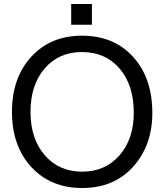

<svg xmlns="http://www.w3.org/2000/svg" viewBox="-20 -920 824 963"><path d="M744 -353Q744 -191 648 -84Q552 23 392 23Q234 23 137 -82.5Q40 -188 40 -359Q40 -530 137 -635.5Q234 -741 391 -741Q551 -741 647.5 -635Q744 -529 744 -353ZM391 -659Q275 -659 204 -576.5Q133 -494 133 -359Q133 -224 204.5 -141.5Q276 -59 392 -59Q508 -59 579.5 -141Q651 -223 651 -355Q651 -493 580 -576Q509 -659 391 -659ZM441 -900V-796H337V-900Z"/></svg>

Font: ColatingCofangSans
Style: Regular
Weight: 400
Foundry: GNU
Version: Version 412.227;June 27, 2022;FontCreator 11.0.0.2412 32-bit